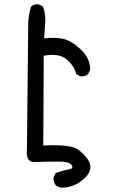

<svg xmlns="http://www.w3.org/2000/svg" viewBox="-20 -744 540 894"><path d="M266.6 129.9Q251 127.9 239.3 118.2Q227.5 102.5 229.5 81.1L239.3 61.5Q272.5 49.8 298.8 45.4Q325.2 41 313.5 24.9Q301.8 8.8 259.3 8.3Q216.8 7.8 136.7 10.7Q98.6 9.8 105.5 -54.7Q111.3 -577.1 111.3 -625Q111.3 -672.9 125 -713.9Q138.7 -725.6 160.2 -723.6L179.7 -713.9Q195.3 -672.9 189.5 -624L185.5 -565.4Q234.4 -571.3 272.9 -563.5Q311.5 -555.7 356.4 -513.2Q401.4 -470.7 399.4 -418L389.6 -398.4Q376 -386.7 354.5 -388.7L335 -398.4Q327.1 -435.5 291 -466.8Q254.9 -498 183.6 -484.4L181.6 -66.4Q224.6 -69.3 262.2 -66.9Q299.8 -64.5 323.2 -57.6Q346.7 -50.8 377 -17.1Q407.2 16.6 399.4 46.4Q391.6 76.2 352.5 103Q313.5 129.9 266.6 129.9Z"/></svg>

Font: JasonHandwriting2
Style: Regular
Weight: 400
Version: Version 1.05.10